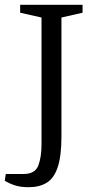

<svg xmlns="http://www.w3.org/2000/svg" viewBox="-65 -631 377 800"><path d="M55 149Q20 149 -4 141Q-28 133 -45 122L-41 94H33Q81 94 94.5 59Q108 24 108 -30V-558L19 -578V-611H279V-578L191 -558V-63Q191 19 175.5 65.5Q160 112 129.5 130.5Q99 149 55 149Z"/></svg>

Font: Manuale
Style: Regular
Weight: 400
Designer: Eduardo Tunni / Pablo Cosgaya
Foundry: Eduardo Tunni / Pablo Cosgaya
Version: Version 1.002